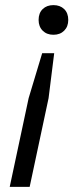

<svg xmlns="http://www.w3.org/2000/svg" viewBox="-20 -531 330 751"><path d="M96 200H18L92 -147L145 -323H192L170 -147ZM131 -453Q131 -480 147 -495.5Q163 -511 189 -511Q215 -511 231 -495.5Q247 -480 247 -453Q247 -427 231 -411Q215 -395 189 -395Q163 -395 147 -411Q131 -427 131 -453Z"/></svg>

Font: PT Sans
Style: Italic
Weight: 400
Italic angle: -12°
Designer: A.Korolkova, O.Umpeleva, V.Yefimov
Foundry: ParaType Ltd
Version: Version 2.003W OFL